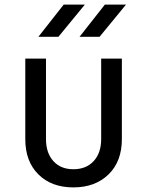

<svg xmlns="http://www.w3.org/2000/svg" viewBox="-20 -805 640 835"><path d="M299 10Q204 10 147 -46.5Q90 -103 90 -200V-550H180V-200Q180 -140 212 -104.5Q244 -69 299 -69Q355 -69 387.5 -104.5Q420 -140 420 -200V-550H510V-200Q510 -103 452 -46.5Q394 10 299 10ZM326 -645 436 -785H528L413 -645ZM147 -645 257 -785H349L234 -645Z"/></svg>

Font: JetBrainsMonoNL NFM
Style: Regular
Weight: 400
Monospace: yes
Designer: Philipp Nurullin, Konstantin Bulenkov
Foundry: JetBrains
Version: Version 2.304; ttfautohint (v1.8.4.7-5d5b);Nerd Fonts 3.3.0